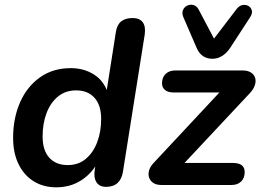

<svg xmlns="http://www.w3.org/2000/svg" viewBox="-20 -790 1114 820"><path d="M220 10Q165 10 123.5 -16Q82 -42 59 -89.5Q36 -137 36 -201Q36 -285 65.5 -352.5Q95 -420 150.5 -459.5Q206 -499 282 -499Q338 -499 381 -472Q424 -445 441 -392L434 -393L475 -654Q480 -685 498 -699Q516 -713 547 -713Q576 -713 589.5 -695Q603 -677 598 -642L505 -56Q500 -25 482 -8.5Q464 8 433 8Q404 8 391.5 -12.5Q379 -33 385 -67L394 -122L395 -92Q368 -45 323 -17.5Q278 10 220 10ZM269 -85Q315 -85 346.5 -111.5Q378 -138 395 -182.5Q412 -227 412 -282Q412 -341 383.5 -372.5Q355 -404 305 -404Q260 -404 228 -378Q196 -352 179 -307.5Q162 -263 162 -207Q162 -148 190.5 -116.5Q219 -85 269 -85ZM669 0Q648 0 635 -8.5Q622 -17 617 -31Q612 -45 616.5 -61.5Q621 -78 636 -94L945 -425L949 -395H722Q698 -395 685 -405.5Q672 -416 672 -434Q672 -460 687.5 -474.5Q703 -489 728 -489H1017Q1038 -489 1051.5 -480.5Q1065 -472 1069.5 -458Q1074 -444 1068.5 -426.5Q1063 -409 1047 -392L737 -61L733 -94H975Q1025 -94 1025 -55Q1025 -30 1010 -15Q995 0 969 0ZM887 -539Q864 -539 847 -550.5Q830 -562 820 -585L763 -717Q756 -734 761.5 -747Q767 -760 779.5 -766Q792 -772 806 -768.5Q820 -765 828 -750L894 -625L991 -752Q1002 -766 1016 -768.5Q1030 -771 1041 -764.5Q1052 -758 1055.5 -745.5Q1059 -733 1048 -716L964 -587Q949 -564 929.5 -551.5Q910 -539 887 -539Z"/></svg>

Font: Nunito ExtraLight
Style: Bold Italic
Weight: 700
Italic angle: -9°
Version: Version 3.602